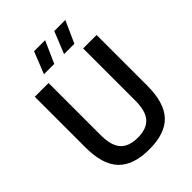

<svg xmlns="http://www.w3.org/2000/svg" viewBox="-266 -1078 1217 1217"><g transform="rotate(-45 342.0 -469.5)"><path d="M343 9.5Q200 9.5 132.2 -61.8Q64.5 -133 64.5 -285.5V-740H188V-272Q188 -178.5 226 -136.5Q264 -94.5 343 -94.5Q422.5 -94.5 460.2 -136.5Q498 -178.5 498 -272V-740H618.5V-285.5Q618.5 -133 552 -61.8Q485.5 9.5 343 9.5ZM387 -800 446.5 -947.5H545.5L479.5 -800ZM206.5 -800 265.5 -947.5H364.5L299 -800Z"/></g></svg>

Font: Encode Sans Semi Condensed SemiBold
Style: Regular
Weight: 600
Width: 4
Designer: Multiple Designers
Foundry: Impallari Type
Version: Version 3.000; ttfautohint (v1.8.3) -l 8 -r 50 -G 200 -x 14 